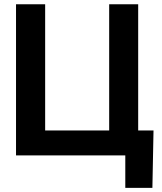

<svg xmlns="http://www.w3.org/2000/svg" viewBox="-20 -748 782 924"><path d="M645 0H57.1V-727.5H197.3V-120.1H505.4V-727.5H645ZM583 156.2V0H542V-120.1H718.8L713.4 156.2Z"/></svg>

Font: Inter Cardless Display
Style: Bold
Weight: 700
Designer: Rasmus Andersson
Foundry: rsms
Version: Version 4.001;git-9221beed3